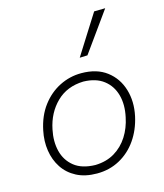

<svg xmlns="http://www.w3.org/2000/svg" viewBox="-118 -881 833 978"><g transform="rotate(-15 298.5 -392.0)"><path d="M272.5 9.5Q209.5 9.5 164.8 -14Q120 -37.5 93.8 -77.5Q67.5 -117.5 59.8 -168.2Q52 -219 63.5 -273.5Q78.5 -347 117.5 -398.8Q156.5 -450.5 210.8 -477.8Q265 -505 325.5 -505Q407 -505 459 -465.5Q511 -426 530.5 -361.2Q550 -296.5 534 -222Q519 -153.5 482.5 -101.2Q446 -49 392.2 -19.8Q338.5 9.5 272.5 9.5ZM275 -34.5Q333.5 -36 376.8 -62Q420 -88 447.8 -131.5Q475.5 -175 486.5 -229.5Q500.5 -293.5 486.2 -345.2Q472 -397 431.5 -428.2Q391 -459.5 325 -461Q238 -458.5 182.8 -404.2Q127.5 -350 110.5 -266.5Q97.5 -205 110.5 -153Q123.5 -101 164 -68.5Q204.5 -36 275 -34.5ZM339 -583Q372.5 -636.5 405.5 -688.5Q438.5 -740.5 471 -792L529.5 -793Q493 -742 455 -689Q417 -636 380 -584.5Z"/></g></svg>

Font: Commissioner Loud ExtraLight
Style: Italic
Weight: 200
Italic angle: -12°
Designer: Kostas Bartsokas
Foundry: Kostas Bartsokas
Version: Version 1.000; ttfautohint (v1.8.3)